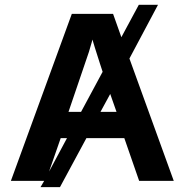

<svg xmlns="http://www.w3.org/2000/svg" viewBox="-20 -745 762 791"><path d="M695.8 0H553.2L492.2 -175.8H335.9L227.1 25.9H147L162.1 0H24.9L275.9 -688H445.8L480 -591.8L551.8 -725.1H630.9L513.2 -503.9ZM346.2 -530.8 262.2 -284.2H314L402.8 -449.2L392.1 -481.9L371.1 -547.9L360.8 -582L357.9 -570.8ZM460 -284.2 434.1 -357.9 394 -284.2ZM230 -175.8 182.1 -38.1 255.9 -175.8Z"/></svg>

Font: Libra Sans Modern
Style: Bold
Weight: 700
Foundry: Stefan Peev, Context Ltd
Version: Version 1.000